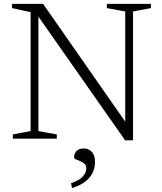

<svg xmlns="http://www.w3.org/2000/svg" viewBox="-20 -702 820 972"><path d="M135 -38.5V-640.5L41 -661V-682.5H198L634 -57.5L614 -31V-644L521 -661V-682.5H744V-661L653.5 -644V8.5H613.5L160 -638.5L174.5 -646.5V-38.5L267.5 -21.5V0H45V-21.5ZM339.5 225.5Q382.5 211 399.8 191Q417 171 417 150.5Q417 135.5 407.5 127Q398 118.5 385.8 113.8Q373.5 109 364.2 104.8Q355 100.5 355 95Q355 75 367.5 62.2Q380 49.5 404 49.5Q428 49.5 444.5 66.5Q461 83.5 461 119Q461 145 450.2 169.8Q439.5 194.5 414.2 215.2Q389 236 344.5 250Z"/></svg>

Font: Newsreader 14pt Light
Style: Regular
Weight: 300
Designer: Hugues Gentile
Foundry: Production Type
Version: Version 1.003